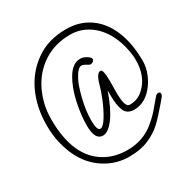

<svg xmlns="http://www.w3.org/2000/svg" viewBox="-224 -1118 1328 1380"><g transform="rotate(-30 440.0 -428.0)"><path d="M262 30Q114 -58 66 -261Q50 -329 50 -408Q50 -555 104 -673.5Q158 -792 262 -865Q366 -939 515 -939Q625 -939 707.5 -882.5Q790 -826 835 -719Q880 -612 880 -465Q880 -413 858.5 -360Q837 -307 801.5 -266Q766 -225 724 -207Q691 -192 653 -192Q595 -192 575 -237.5Q555 -283 555 -373V-408Q509 -276 459 -209.5Q409 -143 365 -143Q299 -143 299 -264Q299 -352 322 -455.5Q345 -559 390 -631.5Q435 -704 497 -704Q522 -704 548.5 -687.5Q575 -671 575 -657Q575 -646 564.5 -638.5Q554 -631 543 -631Q536 -631 519 -642Q510 -648 500 -652.5Q490 -657 481 -657Q466 -657 450 -641Q434 -626 415 -590Q392 -549 368.5 -455Q345 -361 345 -282Q345 -195 372 -195Q396 -195 429 -248.5Q462 -302 489 -369Q516 -436 522 -463Q546 -556 580 -556Q603 -556 603 -462L602 -365Q602 -305 611 -272Q620 -239 644 -239Q708 -239 755 -282Q840 -358 840 -497Q840 -538 829 -590Q818 -642 799 -686Q759 -781 685.5 -835.5Q612 -890 520 -890Q395 -890 299 -828Q203 -766 151 -658Q100 -552 100 -430Q100 -112 289 -8Q366 35 467 35Q596 35 690 -43Q724 -71 746.5 -94.5Q769 -118 799 -155L840 -203Q850 -211 860 -211Q877 -211 877 -195Q877 -184 869 -174Q842 -141 840 -139Q774 -61 728 -18Q682 25 614.5 54Q547 83 453 83Q350 83 262 30Z"/></g></svg>

Font: Bad Script
Style: Regular
Weight: 400
Italic angle: -10°
Designer: Roman Shchyukin (Gaslight Type Foundry), Cyreal (Charset Expansion)
Foundry: Gaslight
Version: Version 2.000